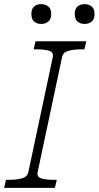

<svg xmlns="http://www.w3.org/2000/svg" viewBox="-40 -910 478 930"><path d="M97 -75 216 -635Q220 -657 198 -664Q176 -671 138 -671H123L132 -710H378L369 -671H354Q318 -671 292 -664Q266 -657 261 -635L142 -75Q138 -53 160 -46Q182 -39 220 -39H235L226 0H-20L-11 -39H4Q40 -39 66 -46Q92 -53 97 -75ZM159 -794Q139 -794 125.5 -805.5Q112 -817 112 -842Q112 -867 125 -878.5Q138 -890 159 -890Q180 -890 194 -878.5Q208 -867 208 -842Q208 -817 194 -805.5Q180 -794 159 -794ZM370 -794Q349 -794 335.5 -805.5Q322 -817 322 -842Q322 -867 335.5 -878.5Q349 -890 370 -890Q390 -890 404 -878.5Q418 -867 418 -842Q418 -817 404 -805.5Q390 -794 370 -794Z"/></svg>

Font: Roboto Serif 20pt Thin
Style: Italic
Weight: 250
Italic angle: -10°
Version: Version 1.007